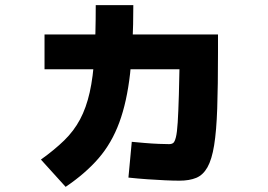

<svg xmlns="http://www.w3.org/2000/svg" viewBox="-20 -667 1040 746"><path d="M677 35Q653 35 621 33.5Q589 32 552.5 29.5Q516 27 479 23L492 -116Q513 -114 542 -111.5Q571 -109 597.5 -108Q624 -107 637 -107Q647 -107 653 -111.5Q659 -116 663.5 -134Q668 -152 670.5 -191.5Q673 -231 675 -299.5Q677 -368 679 -475L765 -398H153V-533H827V-462Q827 -334 824 -246Q821 -158 812 -102.5Q803 -47 786 -17Q769 13 742.5 24Q716 35 677 35ZM139 -47Q192 -85 229.5 -121.5Q267 -158 291 -203Q315 -248 328.5 -308Q342 -368 347 -451Q352 -534 352 -647H498Q498 -492 485.5 -381.5Q473 -271 443.5 -191Q414 -111 363 -52Q312 7 235 59Z"/></svg>

Font: M PLUS 2 ExtraBold
Style: Regular
Weight: 800
Version: Version 1.001